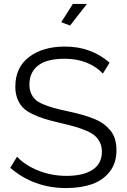

<svg xmlns="http://www.w3.org/2000/svg" viewBox="-20 -952 647 978"><path d="M336.9 -821.8 292 -838.9 351.1 -932.1H422.9ZM503.9 -577.1Q472.7 -611.8 422.4 -632.3Q372.1 -652.8 310.1 -652.8Q218.8 -652.8 174.3 -618.4Q129.9 -584 129.9 -521Q129.9 -496.1 137.9 -477.3Q146 -458.5 159.7 -445.3Q173.3 -432.1 199.5 -421.1Q225.6 -410.2 253.7 -402.3Q281.7 -394.5 327.1 -384.8Q368.2 -376 398.2 -367.4Q428.2 -358.9 457.8 -347.2Q487.3 -335.4 507.1 -320.8Q526.9 -306.2 542.7 -286.9Q558.6 -267.6 565.9 -242.4Q573.2 -217.3 573.2 -186Q573.2 -122.6 539.8 -78.6Q506.3 -34.7 449.7 -14.4Q393.1 5.9 316.9 5.9Q152.3 5.9 32.2 -97.2L66.9 -153.8Q106.9 -110.8 174.1 -83.5Q241.2 -56.2 318.8 -56.2Q404.8 -56.2 451.9 -87.4Q499 -118.7 499 -179.2Q499 -205.1 489.7 -224.9Q480.5 -244.6 464.8 -259Q449.2 -273.4 420.9 -285.6Q392.6 -297.9 362.1 -306.6Q331.5 -315.4 285.2 -326.2Q236.8 -337.4 204.1 -347.7Q171.4 -357.9 141.6 -372.8Q111.8 -387.7 94.7 -406.2Q77.6 -424.8 67.9 -450.9Q58.1 -477.1 58.1 -511.2Q58.1 -607.9 127.7 -661.4Q197.3 -714.8 311 -714.8Q444.3 -714.8 538.1 -632.8Z"/></svg>

Font: Rawline
Style: Regular
Weight: 400
Designer: Matt McInerney, Pablo Impallari, Rodrigo Fuenzalida
Foundry: Matt McInerney, Pablo Impallari, Rodrigo Fuenzalida
Version: Version 4.020;PS 004.020;hotconv 1.0.88;makeotf.lib2.5.64775